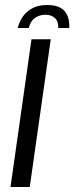

<svg xmlns="http://www.w3.org/2000/svg" viewBox="-20 -748 297 768"><path d="M169 -728Q199 -728 217.5 -719Q236 -710 244.5 -695.5Q253 -681 255.5 -665Q258 -649 257 -636H213Q214 -663 199.5 -676Q185 -689 162 -689Q138 -689 120 -676.5Q102 -664 95 -636H51Q56 -658 69.5 -679Q83 -700 107.5 -714Q132 -728 169 -728ZM22 0 106 -591H183L99 0Z"/></svg>

Font: Alumni Sans Medium
Style: Italic
Weight: 500
Italic angle: -8°
Designer: Robert E. Leuschke
Foundry: Robert E. Leuschke
Version: Version 1.016